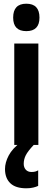

<svg xmlns="http://www.w3.org/2000/svg" viewBox="-20 -782 284 1036"><path d="M122 -762Q193 -762 193 -687Q193 -614 122 -614Q51 -614 51 -687Q51 -762 122 -762ZM187 -547V0H57V-547ZM108 102Q108 121 119 133.5Q130 146 150 146Q163 146 171 143.5Q179 141 186 137V221Q176 226 159.5 230Q143 234 122 234Q64 234 35.5 206.5Q7 179 7 130Q7 95 27 57Q47 19 93 -15L162 0Q130 34 119 56Q108 78 108 102Z"/></svg>

Font: Noto Sans ExtraCondensed
Style: Bold
Weight: 700
Width: 2
Designer: Monotype Design Team
Foundry: Monotype Imaging Inc.
Version: Version 2.013; ttfautohint (v1.8.4.7-5d5b)